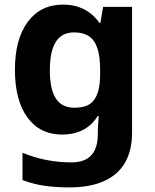

<svg xmlns="http://www.w3.org/2000/svg" viewBox="-20 -576 673 836"><path d="M255 -556Q305 -556 345 -536Q385 -516 413 -476H417L429 -546H555V1Q555 79 524.5 132Q494 185 433 212.5Q372 240 282 240Q224 240 174.5 233Q125 226 78 208V89Q128 110 181.5 120.5Q235 131 291 131Q349 131 377.5 100Q406 69 406 7V-4Q406 -21 407.5 -39Q409 -57 410 -71H406Q378 -28 339 -9Q300 10 251 10Q154 10 99.5 -64.5Q45 -139 45 -272Q45 -406 101 -481Q157 -556 255 -556ZM302 -435Q267 -435 243.5 -416.5Q220 -398 208.5 -361.5Q197 -325 197 -270Q197 -188 223 -147.5Q249 -107 304 -107Q333 -107 354 -114.5Q375 -122 388.5 -139.5Q402 -157 409 -185Q416 -213 416 -253V-271Q416 -330 404 -366Q392 -402 367 -418.5Q342 -435 302 -435Z"/></svg>

Font: Noto Sans Malayalam
Style: Regular
Weight: 400
Designer: Jelle Bosma - Monotype Design Team
Foundry: Monotype Imaging Inc.
Version: Version 2.103